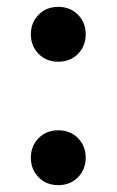

<svg xmlns="http://www.w3.org/2000/svg" viewBox="-20 -530 340 560"><path d="M150 -350Q115 -350 92.5 -373Q70 -396 70 -430Q70 -464 92.5 -487Q115 -510 150 -510Q185 -510 207.5 -487Q230 -464 230 -430Q230 -396 207.5 -373Q185 -350 150 -350ZM150 10Q115 10 92.5 -13Q70 -36 70 -70Q70 -104 92.5 -127Q115 -150 150 -150Q185 -150 207.5 -127Q230 -104 230 -70Q230 -36 207.5 -13Q185 10 150 10Z"/></svg>

Font: PT Root UI Bold
Style: Regular
Weight: 700
Designer: Vitaly Kuzmin
Foundry: ParaType Ltd.
Version: Version 2.000G